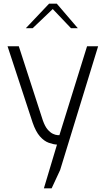

<svg xmlns="http://www.w3.org/2000/svg" viewBox="-20 -784 573 1041"><path d="M218 237 289 0Q269 -1 244 -10Q219 -19 196.5 -44.5Q174 -70 157 -119L21 -533H82L212 -132Q224 -98 238.5 -81.5Q253 -65 267 -58.5Q281 -52 291 -51.5Q301 -51 302 -51L452 -533H512L306 138L260 237ZM120 -631 246 -764H288L402 -631H365L266 -735L157 -631Z"/></svg>

Font: Exo Thin Light
Style: Regular
Weight: 300
Version: Version 2.000